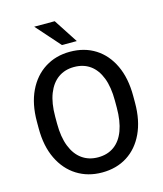

<svg xmlns="http://www.w3.org/2000/svg" viewBox="-133 -1014 954 1122"><g transform="rotate(-15 344.5 -453.0)"><path d="M635.3 -334.5Q635.3 -227.5 599.1 -150.4Q563 -73.2 497.8 -31.7Q432.6 9.8 345.2 9.8Q259.8 9.8 193.6 -31.7Q127.4 -73.2 90.1 -150.4Q52.7 -227.5 52.7 -334.5V-376Q52.7 -482.9 89.8 -560.3Q127 -637.7 192.9 -679.2Q258.8 -720.7 344.2 -720.7Q431.6 -720.7 497.1 -679.2Q562.5 -637.7 598.9 -560.3Q635.3 -482.9 635.3 -376ZM524.9 -377Q524.9 -458.5 503.4 -514.4Q481.9 -570.3 441.7 -599.4Q401.4 -628.4 344.2 -628.4Q288.6 -628.4 248 -599.4Q207.5 -570.3 185.5 -514.4Q163.6 -458.5 163.6 -377V-334.5Q163.6 -252.9 185.8 -196.5Q208 -140.1 248.8 -111.1Q289.6 -82 345.2 -82Q402.3 -82 442.6 -111.1Q482.9 -140.1 503.9 -196.5Q524.9 -252.9 524.9 -334.5ZM399.9 -770.5H310.1L181.2 -916H305.2Z"/></g></svg>

Font: Heebo Medium
Style: Regular
Weight: 500
Designer: Oded Ezer
Foundry: Ezer Type House
Version: Version 3.100